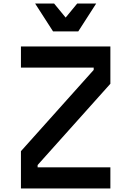

<svg xmlns="http://www.w3.org/2000/svg" viewBox="-20 -1062 740 1082"><path d="M98 0V-210L508 -668V-681H98V-800H602V-590L192 -132V-119H602V0ZM522 -1042 421 -885H279L178 -1042H285L350 -963L415 -1042Z"/></svg>

Font: Martian Mono Medium
Style: Regular
Weight: 500
Monospace: yes
Designer: Roman Shamin
Foundry: Evil Martians
Version: Version 1.000; ttfautohint (v1.8.4.7-5d5b)